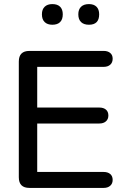

<svg xmlns="http://www.w3.org/2000/svg" viewBox="-20 -919 614 939"><path d="M72 -52V-618Q72 -670 124 -670H487Q507 -670 519 -660Q531 -650 531 -632Q531 -613 519 -602.5Q507 -592 487 -592H162V-393H466Q486 -393 498 -383Q510 -373 510 -354Q510 -336 498 -325.5Q486 -315 466 -315H162V-78H487Q507 -78 519 -68Q531 -58 531 -39Q531 -21 519 -10.5Q507 0 487 0H124Q72 0 72 -52ZM363 -849Q363 -873 376.5 -886Q390 -899 415 -899Q439 -899 452 -886Q465 -873 465 -849Q465 -798 415 -798Q390 -798 376.5 -811Q363 -824 363 -849ZM185 -849Q185 -873 198.5 -886Q212 -899 236 -899Q261 -899 274 -886Q287 -873 287 -849Q287 -824 274 -811Q261 -798 236 -798Q212 -798 198.5 -811Q185 -824 185 -849Z"/></svg>

Font: SN Pro
Style: Regular
Weight: 400
Designer: Tobias Whetton
Foundry: Supernotes
Version: Version 1.003